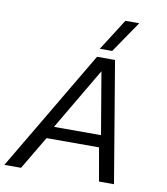

<svg xmlns="http://www.w3.org/2000/svg" viewBox="-99 -933 876 1009"><g transform="rotate(10 339.0 -428.0)"><path d="M381 -688 488 -856H562L447 -688ZM-7 0 374 -644H470L578 0H498L467 -177H187L82 0ZM215 -242H466L410 -573Z"/></g></svg>

Font: Kanit Light
Style: Italic
Weight: 300
Italic angle: -12°
Designer: Katatrad Team
Foundry: CadsonDemak
Version: Version 2.000; ttfautohint (v1.8.3)